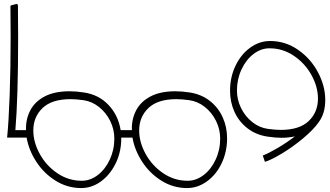

<svg xmlns="http://www.w3.org/2000/svg" viewBox="-20 -698 1675 974"><path d="M106 -38V0H16Q24 -76 29 -214Q34 -352 34 -513Q34 -614 33 -666Q33 -669 37 -671L64 -678H65Q67 -678 69 -675.5Q71 -673 71 -669Q72 -616 72 -511Q72 -203 58 -38Z M643 0H595V14Q593 80 564.5 135.5Q536 191 490.5 223.5Q445 256 392 256Q322 256 262.5 219Q203 182 164.5 123Q126 64 115 0H106V-38H112Q110 -92 133 -137Q156 -182 206 -208.5Q256 -235 333 -235Q366 -235 405 -229Q481 -218 530.5 -165.5Q580 -113 592 -38H643ZM402 -190Q364 -195 338 -195Q243 -195 196 -150Q149 -105 149 -36Q149 23 181.5 82.5Q214 142 270.5 180.5Q327 219 395 219Q438 219 476 190Q514 161 537 111.5Q560 62 560 5Q560 -42 539 -84.5Q518 -127 482 -155.5Q446 -184 402 -190Z M1132 4Q1132 72 1104.5 130Q1077 188 1030 222Q983 256 929 256Q859 256 799.5 219Q740 182 701.5 123Q663 64 652 0H643V-38H649Q647 -92 670 -137Q693 -182 743 -208.5Q793 -235 870 -235Q903 -235 942 -229Q1001 -220 1044 -186.5Q1087 -153 1109.5 -103.5Q1132 -54 1132 4ZM939 -190Q901 -195 875 -195Q780 -195 733 -150Q686 -105 686 -36Q686 23 718.5 82.5Q751 142 807.5 180.5Q864 219 932 219Q975 219 1013 190Q1051 161 1074 111.5Q1097 62 1097 5Q1097 -42 1076 -84.5Q1055 -127 1019 -155.5Q983 -184 939 -190Z M1630 -191Q1630 -122 1596 -77Q1570 -40 1518 3.5Q1466 47 1410.5 80.5Q1355 114 1324 123L1313 91Q1342 80 1388 53Q1434 26 1476 -6Q1441 1 1409 1Q1376 1 1337 -5Q1278 -14 1235 -47.5Q1192 -81 1169.5 -130.5Q1147 -180 1147 -238Q1147 -306 1174.5 -364Q1202 -422 1249 -456Q1296 -490 1350 -490Q1428 -490 1492.5 -445Q1557 -400 1593.5 -330.5Q1630 -261 1630 -191ZM1404 -39Q1499 -39 1546 -84Q1593 -129 1593 -198Q1593 -257 1560.5 -316.5Q1528 -376 1471.5 -414.5Q1415 -453 1347 -453Q1304 -453 1266 -424Q1228 -395 1205 -345.5Q1182 -296 1182 -239Q1182 -192 1203 -149.5Q1224 -107 1260 -78.5Q1296 -50 1340 -44Q1378 -39 1404 -39Z"/></svg>

Font: Vibes
Style: Regular
Weight: 400
Designer: AbdElmomen Kadhim
Version: Version 1.100